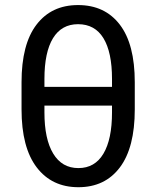

<svg xmlns="http://www.w3.org/2000/svg" viewBox="-20 -741 628 770"><path d="M66.4 -302.2V-411.1Q66.4 -564 126.5 -642.3Q186.5 -720.7 293 -720.7Q400.4 -720.7 460.4 -642.3Q520.5 -564 520.5 -411.1V-302.2Q520.5 -148.9 460.7 -69.6Q400.9 9.8 294.4 9.8Q188 9.8 127.2 -69.8Q66.4 -149.4 66.4 -302.2ZM158.2 -392.6H429.2V-424.3Q429.2 -531.7 394.8 -587.9Q360.4 -644 293 -644Q227.1 -644 192.6 -587.9Q158.2 -531.7 158.2 -424.3ZM429.2 -317.4H158.2V-290Q158.2 -183.1 193.4 -125Q228.5 -66.9 294.4 -66.9Q360.4 -66.9 394.8 -124.8Q429.2 -182.6 429.2 -290Z"/></svg>

Font: Bert Sans Medium
Style: Regular
Weight: 500
Designer: Christian Robertson, Adam Twardoch, & Cristiano Sobral
Foundry: Google
Version: Version 12.135;January 10, 2020;FontCreator 12.0.0.2547 64-b